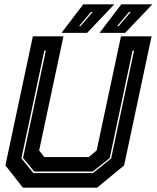

<svg xmlns="http://www.w3.org/2000/svg" viewBox="-20 -868 724 888"><path d="M86 0 5 -103 132 -700H273.5L161 -172L185 -141.5H390L427 -172L539.5 -700H681L554 -103L429 0ZM134.5 -67.5H410L494 -135L600 -634H593L487.5 -137L409 -74.5H138.5L86.5 -137.5L192 -634H185L79 -135.5ZM440.5 -716 541 -848H684.5L559 -716ZM345.5 -747H352.5L408.5 -812.5H400.5ZM264.5 -716 365 -848H508.5L383 -716ZM521.5 -747H528.5L584.5 -812.5H576.5Z"/></svg>

Font: Tourney Thin ExtraBold
Style: Italic
Weight: 800
Italic angle: -12°
Version: Version 1.015